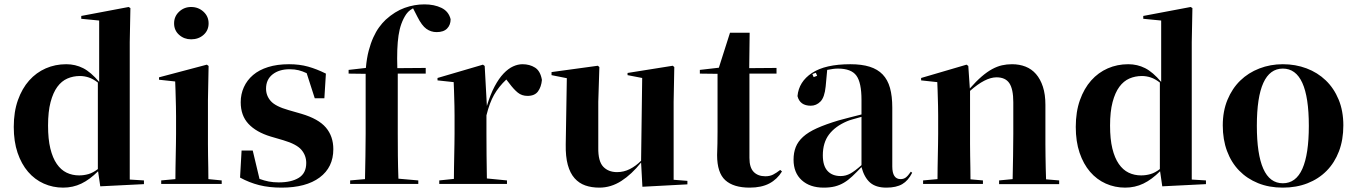

<svg xmlns="http://www.w3.org/2000/svg" viewBox="-20 -850 6212 879"><path d="M574 -28 639 -24V-7L439 3L429 -66Q391 -28 352.5 -9.5Q314 9 269 9Q222 9 180.5 -9.5Q139 -28 108.5 -63.5Q78 -99 60.5 -150.5Q43 -202 43 -269Q43 -338 62 -391.5Q81 -445 113.5 -481.5Q146 -518 189.5 -537Q233 -556 283 -556Q325 -556 360.5 -538Q396 -520 434 -475V-756L352 -764V-777L569 -818L577 -813L574 -657ZM342 -47Q364 -47 385 -53Q406 -59 428 -76V-472Q406 -489 386 -495.5Q366 -502 346 -502Q315 -502 288.5 -490.5Q262 -479 242.5 -452.5Q223 -426 211.5 -382.5Q200 -339 200 -275Q200 -213 210.5 -170Q221 -127 240 -99.5Q259 -72 285 -59.5Q311 -47 342 -47Z M932 -238Q932 -217 932 -191Q932 -165 932.5 -137.5Q933 -110 933.5 -82Q934 -54 934 -30L995 -24V-8H718V-24L783 -30Q783 -55 783.5 -82.5Q784 -110 784.5 -137.5Q785 -165 785.5 -191Q786 -217 786 -238V-318Q786 -342 785.5 -361.5Q785 -381 784.5 -399.5Q784 -418 783.5 -436.5Q783 -455 782 -477L708 -485V-496L927 -554L935 -548L932 -392V-238ZM935 -743Q935 -711 912 -690.5Q889 -670 855 -670Q823 -670 800 -690.5Q777 -711 777 -743Q777 -775 800 -796.5Q823 -818 855 -818Q888 -818 911.5 -796.5Q935 -775 935 -743Z M1198 -444Q1198 -412 1219.5 -387.5Q1241 -363 1301 -346L1360 -329Q1438 -306 1472 -266Q1506 -226 1506 -167Q1506 -84 1443.5 -37.5Q1381 9 1269 9Q1212 9 1166.5 -2.5Q1121 -14 1079 -37L1086 -161H1137L1168 -31Q1190 -23 1210.5 -19Q1231 -15 1256 -15Q1314 -15 1348 -36Q1382 -57 1382 -104Q1382 -138 1360 -164Q1338 -190 1277 -208L1219 -225Q1153 -245 1117.5 -283Q1082 -321 1082 -382Q1082 -419 1096.5 -451Q1111 -483 1138.5 -506.5Q1166 -530 1207.5 -543Q1249 -556 1303 -556Q1351 -556 1390.5 -545Q1430 -534 1472 -513L1465 -400H1421L1384 -515Q1365 -524 1347 -528.5Q1329 -533 1306 -533Q1258 -533 1228 -509.5Q1198 -486 1198 -444Z M1576 -530 1655 -539Q1659 -584 1668 -618Q1677 -652 1689 -678.5Q1701 -705 1715.5 -725Q1730 -745 1746 -760Q1788 -798 1832.5 -814Q1877 -830 1923 -830Q1968 -830 2001 -814Q2034 -798 2043 -762Q2043 -736 2027 -719.5Q2011 -703 1979 -703Q1953 -703 1932 -718Q1911 -733 1891 -773L1871 -812Q1857 -804 1850.5 -797.5Q1844 -791 1839 -784Q1813 -745 1804.5 -687.5Q1796 -630 1799 -538L1929 -539V-513H1801V-238Q1801 -188 1801.5 -138Q1802 -88 1804 -32L1895 -24V-8H1583V-24L1651 -30Q1652 -86 1653 -136.5Q1654 -187 1654 -238V-512L1576 -513Z M2199 -548 2209 -365Q2225 -418 2244.5 -454.5Q2264 -491 2285.5 -513.5Q2307 -536 2329 -546Q2351 -556 2372 -556Q2405 -556 2429.5 -540.5Q2454 -525 2461 -484Q2458 -452 2443 -431.5Q2428 -411 2395 -411Q2369 -411 2350.5 -426Q2332 -441 2312 -468L2298 -486Q2263 -453 2242 -416Q2221 -379 2207 -322V-238Q2207 -196 2207.5 -139.5Q2208 -83 2209 -33L2301 -24V-8H1991V-24L2058 -31Q2058 -55 2058.5 -82.5Q2059 -110 2059.5 -137.5Q2060 -165 2060.5 -191Q2061 -217 2061 -238V-321Q2061 -345 2060.5 -364.5Q2060 -384 2059.5 -401.5Q2059 -419 2058.5 -436Q2058 -453 2057 -474L1983 -482V-493L2191 -554Z M3064 -27 3127 -22V-6L2921 5L2915 -106Q2872 -52 2824.5 -21.5Q2777 9 2724 9Q2688 9 2659.5 -1Q2631 -11 2610.5 -34Q2590 -57 2579.5 -95Q2569 -133 2570 -189L2575 -492L2505 -506V-520L2717 -549L2724 -543L2719 -384V-174Q2718 -112 2741.5 -87Q2765 -62 2805 -62Q2836 -62 2863.5 -76Q2891 -90 2915 -114L2920 -493L2853 -506V-516L3060 -549L3067 -543L3064 -384Z M3484 -43Q3504 -43 3519 -50.5Q3534 -58 3552 -72L3560 -65Q3538 -29 3502 -10Q3466 9 3412 9Q3338 9 3300.5 -25Q3263 -59 3263 -140Q3264 -169 3264.5 -193Q3265 -217 3265 -249V-512L3184 -513V-530L3271 -540L3322 -700H3412L3410 -538L3535 -539V-513H3411V-127Q3411 -83 3430.5 -63Q3450 -43 3484 -43Z M4103 -30Q4117 -30 4127 -37.5Q4137 -45 4150 -64L4156 -59Q4138 -23 4110.5 -7Q4083 9 4038 9Q3990 9 3963.5 -14Q3937 -37 3924 -85Q3901 -61 3882 -43Q3863 -25 3843.5 -13.5Q3824 -2 3802 3.5Q3780 9 3751 9Q3688 9 3650.5 -25Q3613 -59 3613 -119Q3613 -151 3623 -176.5Q3633 -202 3656.5 -223.5Q3680 -245 3720 -263Q3760 -281 3820 -299Q3841 -305 3867 -311.5Q3893 -318 3924 -326V-393Q3924 -472 3900.5 -504Q3877 -536 3816 -536Q3805 -536 3794 -534.5Q3783 -533 3767 -530L3760 -454Q3755 -404 3736 -385Q3717 -366 3692 -366Q3642 -366 3631 -410Q3637 -476 3697.5 -516Q3758 -556 3873 -556Q3925 -556 3961.5 -544.5Q3998 -533 4021 -509Q4044 -485 4054.5 -447.5Q4065 -410 4065 -357V-88Q4065 -30 4103 -30ZM3699 -511 3705 -497 3721 -503 3715 -517ZM3829 -44Q3852 -44 3873 -55.5Q3894 -67 3924 -94V-315Q3899 -308 3883 -303.5Q3867 -299 3858 -295Q3804 -272 3775.5 -234.5Q3747 -197 3747 -139Q3747 -91 3768.5 -67.5Q3790 -44 3829 -44Z M4766 -238Q4766 -216 4766 -189.5Q4766 -163 4766.5 -135.5Q4767 -108 4767.5 -80.5Q4768 -53 4769 -29L4829 -24V-7H4554V-24L4616 -30Q4617 -79 4618 -136.5Q4619 -194 4619 -238V-382Q4619 -442 4601 -469Q4583 -496 4542 -496Q4491 -496 4421 -434V-238Q4421 -217 4421 -191Q4421 -165 4421.5 -137Q4422 -109 4422.5 -81.5Q4423 -54 4423 -29L4480 -24V-8H4206V-24L4272 -30Q4272 -55 4272.5 -82.5Q4273 -110 4273.5 -137.5Q4274 -165 4274.5 -191Q4275 -217 4275 -238V-321Q4275 -345 4274.5 -364.5Q4274 -384 4273.5 -401.5Q4273 -419 4272.5 -436Q4272 -453 4271 -474L4197 -482V-493L4405 -554L4413 -548L4420 -445Q4449 -478 4474 -499.5Q4499 -521 4522 -533.5Q4545 -546 4567 -551Q4589 -556 4613 -556Q4647 -556 4675 -545Q4703 -534 4723 -511Q4743 -488 4754.5 -453Q4766 -418 4766 -370V-238Z M5436 -28 5501 -24V-7L5301 3L5291 -66Q5253 -28 5214.5 -9.5Q5176 9 5131 9Q5084 9 5042.5 -9.5Q5001 -28 4970.5 -63.5Q4940 -99 4922.5 -150.5Q4905 -202 4905 -269Q4905 -338 4924 -391.5Q4943 -445 4975.5 -481.5Q5008 -518 5051.5 -537Q5095 -556 5145 -556Q5187 -556 5222.5 -538Q5258 -520 5296 -475V-756L5214 -764V-777L5431 -818L5439 -813L5436 -657ZM5204 -47Q5226 -47 5247 -53Q5268 -59 5290 -76V-472Q5268 -489 5248 -495.5Q5228 -502 5208 -502Q5177 -502 5150.5 -490.5Q5124 -479 5104.5 -452.5Q5085 -426 5073.5 -382.5Q5062 -339 5062 -275Q5062 -213 5072.5 -170Q5083 -127 5102 -99.5Q5121 -72 5147 -59.5Q5173 -47 5204 -47Z M5734 -274Q5734 -144 5763.5 -77.5Q5793 -11 5853 -11Q5913 -11 5942.5 -77.5Q5972 -144 5972 -274Q5972 -536 5853 -536Q5734 -536 5734 -274ZM6130 -276Q6130 -210 6110 -157.5Q6090 -105 6053.5 -68Q6017 -31 5966 -11Q5915 9 5853 9Q5790 9 5739.5 -11.5Q5689 -32 5653 -69Q5617 -106 5597.5 -158.5Q5578 -211 5578 -276Q5578 -341 5599.5 -393Q5621 -445 5658 -481Q5695 -517 5745.5 -536.5Q5796 -556 5853 -556Q5911 -556 5961.5 -537Q6012 -518 6049.5 -482Q6087 -446 6108.5 -394Q6130 -342 6130 -276Z"/></svg>

Font: XinYuGongZhangJiaSongA
Style: Regular
Weight: 900
Designer: XinYuGong
Foundry: Adobe Systems Incorporated
Version: Version 1.00